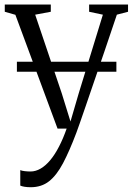

<svg xmlns="http://www.w3.org/2000/svg" viewBox="-22 -552 569 824"><path d="M110 251.5Q95 251.5 83 249.5Q71 247.5 65 244.5V178Q71 181 83.8 182.5Q96.5 184 109 184Q131 184 152.5 171.5Q174 159 193.8 135.2Q213.5 111.5 231.2 77.2Q249 43 264 0H225L44 -488.5L-1.5 -501.5V-532.5H196V-501.5L129 -489L243 -151.5L280.5 -30.5L316 -152L419.5 -489L360.5 -501.5V-532.5H527.5V-501.5L479.5 -489Q450.5 -402 425.5 -329.2Q400.5 -256.5 380.5 -198Q360.5 -139.5 345.5 -95.8Q330.5 -52 320.5 -23.5Q310.5 5 306 17Q276 96.5 248.5 148.5Q221 200.5 188.5 226Q156 251.5 110 251.5ZM477.5 -287V-244H50.5V-287Z"/></svg>

Font: Merriweather 72pt Light
Style: Regular
Weight: 300
Version: Version 2.100